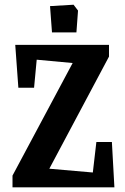

<svg xmlns="http://www.w3.org/2000/svg" viewBox="-20 -797 531 817"><path d="M201.2 -659.2 192.9 -771 293 -776.9 312 -752 305.2 -659.2ZM33.2 0V-49.8L289.1 -528.8L136.2 -543L125 -423.8H58.1L44.9 -606H443.8V-556.2L189.9 -79.1L375 -63L390.1 -192.9H456.1L466.8 0Z"/></svg>

Font: Grenze SemiBold
Style: Regular
Weight: 600
Designer: Renata Polastri
Foundry: Omnibus-Type
Version: Version 1.002;PS 001.002;hotconv 1.0.88;makeotf.lib2.5.64775